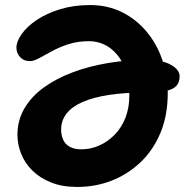

<svg xmlns="http://www.w3.org/2000/svg" viewBox="-20 -730 748 760"><path d="M286 10Q226 10 181.5 -8Q137 -26 107.5 -55.5Q78 -85 63.5 -122Q49 -159 49 -196Q49 -254 77 -301.5Q105 -349 154.5 -384.5Q204 -420 268.5 -444Q333 -468 407.5 -480.5Q482 -493 561 -493Q622 -493 656.5 -473.5Q691 -454 691 -428Q691 -405 679 -391Q667 -377 639 -370.5Q611 -364 559 -364Q476 -364 413 -354.5Q350 -345 307.5 -326.5Q265 -308 243.5 -280.5Q222 -253 222 -217Q222 -195 230 -177Q238 -159 256 -149Q274 -139 302 -139Q340 -139 374 -154.5Q408 -170 435 -198Q462 -226 477 -265Q492 -304 492 -353Q492 -408 478.5 -448.5Q465 -489 442 -515.5Q419 -542 391 -554.5Q363 -567 333 -567Q287 -567 250.5 -555Q214 -543 185 -527Q156 -511 134.5 -499.5Q113 -488 99 -488Q74 -488 59.5 -504Q45 -520 45 -541Q45 -566 66 -595.5Q87 -625 125.5 -651Q164 -677 218 -693.5Q272 -710 336 -710Q406 -710 462.5 -682Q519 -654 560 -605Q601 -556 622.5 -493Q644 -430 644 -361Q644 -274 615.5 -205Q587 -136 536.5 -88Q486 -40 422 -15Q358 10 286 10Z"/></svg>

Font: Shantell Sans
Style: Bold
Weight: 700
Designer: Stephen Nixon, Anya Danilova, Shantell Martin
Foundry: Arrow Type
Version: Version 1.011;[c5ecc13dd]